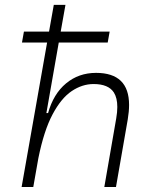

<svg xmlns="http://www.w3.org/2000/svg" viewBox="-20 -752 626 772"><path d="M399.4 0 447.3 -275.9Q451.7 -301.3 451.7 -321.8Q451.7 -357.9 438 -379.9Q416 -414.1 356.4 -414.1Q310.5 -414.1 268.3 -385.7Q226.1 -357.4 191.4 -292.2Q156.7 -227.1 134.3 -116.2L113.8 0H66.9L169.4 -581.1H68.4L76.2 -625H177.2L196.3 -732.4H243.2L224.1 -625H420.9L413.1 -581.1H216.3L166.5 -297.4H173.3Q194.8 -374.5 245.6 -416.7Q296.4 -459 366.2 -459Q499 -459 499 -330.1Q499 -303.7 493.7 -272L446.3 0Z"/></svg>

Font: CaskaydiaCove NF ExtraLight
Style: Italic
Weight: 200
Italic angle: -10°
Designer: Aaron Bell
Foundry: Saja Typeworks
Version: Version 2111.001; VTT 6.35;Nerd Fonts 3.2.1